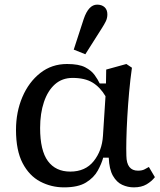

<svg xmlns="http://www.w3.org/2000/svg" viewBox="-20 -796 692 828"><path d="M153 -244Q153 -147 186.5 -101.5Q220 -56 283 -56Q348 -56 384 -101Q420 -146 424 -210L435 -381Q412 -420 379 -440Q346 -460 293 -460Q248 -460 217 -432.5Q186 -405 169.5 -356Q153 -307 153 -244ZM256 12Q201 12 153.5 -13Q106 -38 77.5 -92.5Q49 -147 49 -236Q49 -313 76.5 -377.5Q104 -442 153.5 -481Q203 -520 269 -520Q320 -520 347 -506Q374 -492 388 -472.5Q402 -453 410 -436H437L438 -496L525 -520L549 -504Q542 -455 537 -400Q532 -345 529 -292Q526 -239 525 -195Q524 -151 525 -124Q526 -60 575 -60Q593 -60 604 -66Q615 -72 622 -76L648 -32Q634 -14 612 -1Q590 12 557 12Q531 12 507 1Q483 -10 467 -38Q451 -66 449 -116H425Q418 -90 401.5 -60Q385 -30 351 -9Q317 12 256 12ZM298 -582 341 -714Q362 -776 399 -776Q419 -776 431 -765Q443 -754 443 -734Q443 -718 436.5 -704.5Q430 -691 419 -674L348 -562Z"/></svg>

Font: Source Serif 4 Caption
Style: Regular
Weight: 400
Designer: Frank Grießhammer
Foundry: Adobe Systems Incorporated
Version: Version 4.004;hotconv 1.0.117;makeotfexe 2.5.65602